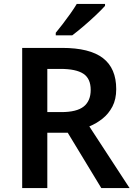

<svg xmlns="http://www.w3.org/2000/svg" viewBox="-20 -958 686 978"><path d="M296 -714Q437 -714 504.5 -662Q572 -610 572 -504Q572 -452 552.5 -415Q533 -378 502 -353.5Q471 -329 435 -314L640 0H496L325 -282H221V0H93V-714ZM288 -607H221V-387H292Q371 -387 406.5 -415.5Q442 -444 442 -500Q442 -558 404.5 -582.5Q367 -607 288 -607ZM515 -928Q499 -910 468.5 -881Q438 -852 405 -824Q372 -796 348 -778H264V-791Q279 -809 299 -835Q319 -861 338.5 -888.5Q358 -916 371 -938H515Z"/></svg>

Font: Noto Sans Tamil SemiBold
Style: Regular
Weight: 600
Designer: Jelle Bosma - Monotype Design Team
Foundry: Monotype Imaging Inc.
Version: Version 2.004; ttfautohint (v1.8.4.7-5d5b)